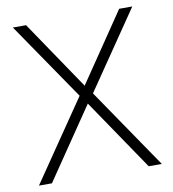

<svg xmlns="http://www.w3.org/2000/svg" viewBox="-80 -781 768 852"><g transform="rotate(-10 303.5 -355.5)"><path d="M303.7 -401.4 513.7 -710.9H572.8L334 -361.3L580.6 0H521.5L303.7 -320.8L85.4 0H26.9L273.9 -361.3L34.7 -710.9H94.2Z"/></g></svg>

Font: Heebo ExtraLight
Style: Regular
Weight: 250
Designer: Oded Ezer
Foundry: Ezer Type House
Version: Version 3.100